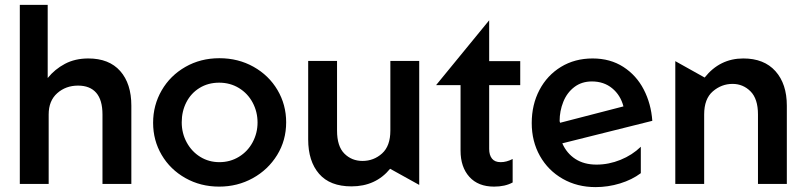

<svg xmlns="http://www.w3.org/2000/svg" viewBox="-20 -752 3293 785"><path d="M341 -513Q287 -513 245.5 -491Q204 -469 175 -433V-732H61V0H179V-284Q179 -340 214 -371Q249 -402 299 -402Q348 -402 373.5 -372.5Q399 -343 399 -284V0H517V-320Q517 -410 471.5 -461.5Q426 -513 341 -513Z M1150 -252Q1150 -324 1114.5 -384Q1079 -444 1016.5 -479Q954 -514 877 -514Q800 -514 738 -478.5Q676 -443 641 -382.5Q606 -322 606 -250Q606 -178 641 -118.5Q676 -59 738 -24Q800 11 876 11Q951 11 1013.5 -23.5Q1076 -58 1113 -118Q1150 -178 1150 -252ZM1033 -251Q1033 -208 1013 -170.5Q993 -133 957 -111Q921 -89 877 -89Q834 -89 799 -110.5Q764 -132 743.5 -169.5Q723 -207 723 -252Q723 -297 742 -334Q761 -371 796 -392.5Q831 -414 876 -414Q921 -414 957 -392Q993 -370 1013 -332.5Q1033 -295 1033 -251Z M1417 10Q1516 10 1575 -62L1694 4V-503H1576V-218Q1576 -155 1542 -124.5Q1508 -94 1462 -94Q1418 -94 1388 -124Q1358 -154 1358 -218V-503H1240V-182Q1240 -93 1284.5 -41.5Q1329 10 1417 10Z M2000 11Q2045 11 2076 -6V-102Q2051 -89 2027 -89Q2003 -89 1991.5 -103.5Q1980 -118 1980 -143V-404H2107V-502H1980V-669L1763 -404H1863V-136Q1863 -69 1899 -29Q1935 11 2000 11Z M2419 -79Q2368 -79 2332.5 -102Q2297 -125 2279 -166L2647 -258Q2642 -328 2612 -386Q2582 -444 2528.5 -478.5Q2475 -513 2403 -513Q2330 -513 2273.5 -478.5Q2217 -444 2185.5 -384Q2154 -324 2154 -249Q2154 -174 2187.5 -114.5Q2221 -55 2280.5 -21Q2340 13 2415 13Q2466 13 2515 -2Q2564 -17 2600 -44V-152Q2565 -118 2517 -98.5Q2469 -79 2419 -79ZM2400 -419Q2449 -419 2483 -391Q2517 -363 2529 -317L2270 -250L2268 -257Q2268 -298 2283 -335.5Q2298 -373 2328 -396Q2358 -419 2400 -419Z M3019 -513Q2923 -513 2861 -435L2741 -502V0H2859V-284Q2859 -348 2894.5 -378.5Q2930 -409 2975 -409Q3018 -409 3048.5 -378.5Q3079 -348 3079 -284V0H3197V-320Q3197 -409 3150.5 -461Q3104 -513 3019 -513Z"/></svg>

Font: Geom Medium
Style: Bold
Weight: 500
Version: Version 1.102